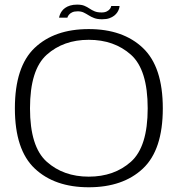

<svg xmlns="http://www.w3.org/2000/svg" viewBox="-20 -807 783 832"><path d="M364.5 4.5Q513 4.5 599.2 -76.5Q685.5 -157.5 685.5 -337.5Q685.5 -517.5 599.2 -599.2Q513 -681 364.5 -681Q216 -681 130.2 -599.5Q44.5 -518 44.5 -337.5Q44.5 -157.5 130.8 -76.5Q217 4.5 364.5 4.5ZM364.5 -41.5Q255 -41.5 182.5 -106.2Q110 -171 110 -337.5Q110 -505 182.5 -569.8Q255 -634.5 364.5 -634.5Q475 -634.5 547.5 -569.8Q620 -505 620 -337.5Q620 -171 547.5 -106.2Q475 -41.5 364.5 -41.5ZM422.5 -723.5Q441.5 -723.5 454 -728Q466.5 -732.5 475 -739.2Q483.5 -746 488.5 -753.8Q493.5 -761.5 495.8 -769Q498 -776.5 498 -781H462Q461.5 -776 457 -769.2Q452.5 -762.5 443.2 -757.8Q434 -753 420.5 -753Q402 -753 390 -758Q378 -763 367.8 -770Q357.5 -777 345.5 -782Q333.5 -787 314 -787Q297 -787 284 -783Q271 -779 262 -772.5Q253 -766 247.8 -758.5Q242.5 -751 239.8 -743.8Q237 -736.5 236 -730.5H272Q273 -735.5 278 -742.2Q283 -749 292.5 -753.5Q302 -758 316.5 -758Q331.5 -758 342.5 -752.8Q353.5 -747.5 364 -740.8Q374.5 -734 388 -728.8Q401.5 -723.5 422.5 -723.5Z"/></svg>

Font: Anybody SemiExpanded Light
Style: Regular
Weight: 300
Width: 6
Version: Version 1.113;gftools[0.9.25]